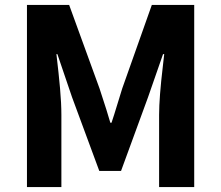

<svg xmlns="http://www.w3.org/2000/svg" viewBox="-20 -762 900 782"><path d="M261.6 -742 385.4 -401.6 413.2 -315.8 429.4 -262H434.2Q444 -290.8 458.4 -338.6Q469.4 -376.2 477.8 -401.6L598.4 -742H771V0H628V-294.2Q628 -364.4 643.6 -495.2L648.8 -541.4H644L583 -366.2L473 -65.8H384.4L273.4 -366.2L213.8 -541.4H209.8Q219.2 -462.6 224.6 -401.6Q230 -340.6 230 -294.2V0H89.8V-742Z"/></svg>

Font: 寒蝉端黑体 Light
Style: Regular
Weight: 300
Designer: ChillDuanSans {Warren2060}; 
Source Han Sans {Ryoko NISHIZUKA 西塚涼子 (kana, bopomofo & ideographs); Paul D. Hunt (Latin, G
Foundry: ChillType&Adobe
Version: Version 1.300;Glyphs 3.3 (3306)